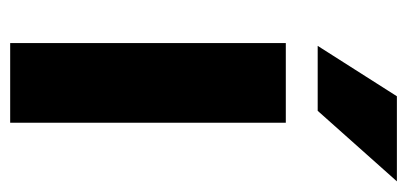

<svg xmlns="http://www.w3.org/2000/svg" viewBox="-226 -554 781 368"><g transform="rotate(90 164.0 -370.5)"><path d="M215.8 -528.3V0H63V-528.3ZM68.4 -589.4 165 -741.2H328.1L192.9 -589.4Z"/></g></svg>

Font: Roboto ExtraBold
Style: Regular
Weight: 800
Designer: Christian Robertson
Foundry: Google
Version: Version 3.009; 2024